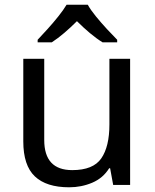

<svg xmlns="http://www.w3.org/2000/svg" viewBox="-20 -786 658 816"><path d="M533 -536V0H461L448 -71H444Q418 -29 372 -9.5Q326 10 274 10Q177 10 128 -36.5Q79 -83 79 -185V-536H168V-191Q168 -63 287 -63Q376 -63 410.5 -113Q445 -163 445 -257V-536ZM353 -766Q365 -744 387.5 -716.5Q410 -689 434.5 -662.5Q459 -636 478 -617V-606H416Q390 -622 362 -645.5Q334 -669 307 -696Q280 -669 253 -646Q226 -623 200 -606H140V-617Q159 -637 182.5 -663Q206 -689 228 -716.5Q250 -744 263 -766Z"/></svg>

Font: Noto Sans Symbols 2
Style: Regular
Weight: 400
Designer: Monotype Design Team
Foundry: Monotype Imaging Inc.
Version: Version 2.008; ttfautohint (v1.8.4.7-5d5b)